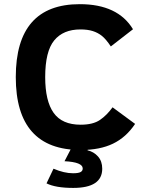

<svg xmlns="http://www.w3.org/2000/svg" viewBox="-20 -710 696 927"><path d="M370.1 14.2Q56.2 14.2 56.2 -337.9Q56.2 -689.9 365.2 -689.9Q548.8 -689.9 622.1 -568.8L515.1 -485.8Q491.7 -521 472.2 -536.6Q452.6 -552.2 427.7 -560.1Q402.8 -567.9 368.2 -567.9Q285.2 -567.9 241.7 -514.9Q198.2 -461.9 198.2 -337.9Q198.2 -222.2 239 -165Q279.8 -107.9 369.1 -107.9Q429.2 -107.9 462.6 -130.9Q496.1 -153.8 523.4 -191.9L632.3 -111.8Q588.9 -46.9 525.6 -16.4Q462.4 14.2 370.1 14.2ZM333.5 197.3Q248.5 197.3 204.6 175.3L238.3 104.5Q290 126.5 332.5 126.5Q358.4 126.5 368.9 120.8Q379.4 115.2 379.4 103.5Q379.4 72.8 291.5 68.4L334.5 -14.6H417.5L402.3 15.6Q432.6 22.5 453.1 45.4Q473.6 68.4 473.6 104.5Q473.6 197.3 333.5 197.3Z"/></svg>

Font: Cadman
Style: Bold
Weight: 700
Designer: Paul James MIller
Foundry: High-Logic / Made with FontCreator
Version: Version 2.114;March 28, 2021;FontCreator 13.0.0.2683 64-bit